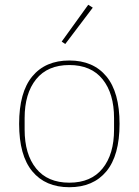

<svg xmlns="http://www.w3.org/2000/svg" viewBox="-20 -771 580 803"><path d="M270 12Q170 12 115 -54.5Q60 -121 60 -253Q60 -385 115 -451.5Q170 -518 270 -518Q370 -518 425 -451.5Q480 -385 480 -253Q480 -121 425 -54.5Q370 12 270 12ZM270 -7Q361 -7 409 -66.5Q457 -126 457 -229V-277Q457 -380 409 -439.5Q361 -499 270 -499Q179 -499 131 -439.5Q83 -380 83 -277V-229Q83 -126 131 -66.5Q179 -7 270 -7ZM253 -587 238 -597 349 -751 368 -739Z"/></svg>

Font: IBM Plex Sans Thai Thin
Style: Regular
Weight: 100
Designer: Mike Abbink, Paul van der Laan, Pieter van Rosmalen, Ben Mitchell, Mark Frömberg
Foundry: Bold Monday
Version: Version 1.1